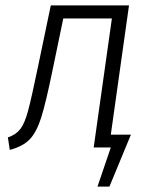

<svg xmlns="http://www.w3.org/2000/svg" viewBox="-20 -543 561 707"><path d="M462 -47 383 144H339L388 0H325L392 -475H213L174 -287Q149 -165 132 -111Q115 -57 90 -30.5Q65 -4 16 9L9 -37Q39 -47 55 -68Q71 -89 83.5 -135.5Q96 -182 119 -293L167 -523H455L388 -47Z"/></svg>

Font: Fira Sans Condensed Light
Style: Italic
Weight: 300
Width: 3
Italic angle: -8°
Designer: Carrois Corporate & Edenspiekermann AG
Foundry: Carrois Corporate GbR & Edenspiekermann AG
Version: Version 4.203